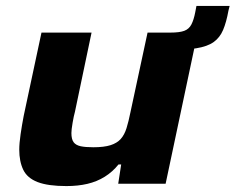

<svg xmlns="http://www.w3.org/2000/svg" viewBox="-20 -620 795 648"><path d="M503 -451 515 -510H555Q586 -510 602 -516Q618 -522 626 -537.5Q634 -553 639 -579L643 -600H755L751 -584Q744 -545 733 -519Q722 -493 701 -478Q680 -463 642 -457Q604 -451 542 -451ZM204 8Q142 8 107 -5.5Q72 -19 58.5 -47Q45 -75 45 -115Q45 -136 49.5 -167Q54 -198 60 -229L120 -510H289L233 -243Q229 -229 225 -205.5Q221 -182 221 -171Q221 -150 228.5 -140Q236 -130 252 -126.5Q268 -123 295 -123Q331 -123 353 -130Q375 -137 387.5 -151Q400 -165 407 -187.5Q414 -210 420 -240L478 -510H647L539 0H379L389 -65H380Q360 -40 333.5 -23.5Q307 -7 275 0.5Q243 8 204 8Z"/></svg>

Font: Saira Expanded
Style: Bold Italic
Weight: 700
Width: 7
Italic angle: -12°
Designer: Hector Gatti with collaboration of the Omnibus-Type team
Foundry: Omnibus-Type
Version: Version 1.101